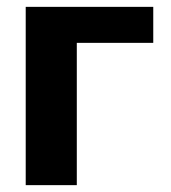

<svg xmlns="http://www.w3.org/2000/svg" viewBox="-20 -540 498 560"><path d="M55 0V-520H427V-415H204V0Z"/></svg>

Font: Murecho SemiBold
Style: Regular
Weight: 600
Designer: Neil Summerour
Foundry: Positype
Version: Version 1.010; ttfautohint (v1.8.3)